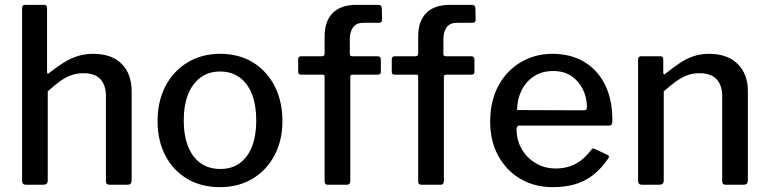

<svg xmlns="http://www.w3.org/2000/svg" viewBox="-20 -762 3170 792"><path d="M87 0Q71 0 71 -16V-727Q71 -742 83 -742H162Q174 -742 174 -729V-465Q174 -460 176.5 -458.5Q179 -457 184 -462Q218 -489 246.5 -506Q275 -523 303.5 -531.5Q332 -540 364 -540Q441 -540 482 -498.5Q523 -457 523 -386V-18Q523 0 506 0H432Q424 0 420.5 -3.5Q417 -7 417 -16V-366Q417 -410 394.5 -435Q372 -460 324 -460Q297 -460 273.5 -451.5Q250 -443 227 -426.5Q204 -410 177 -385V-17Q177 0 158 0H87Z M887 10Q810 10 752 -24.5Q694 -59 662 -120.5Q630 -182 630 -262Q630 -345 663 -407.5Q696 -470 754.5 -505Q813 -540 888 -540Q966 -540 1023.5 -504.5Q1081 -469 1113 -406.5Q1145 -344 1145 -263Q1145 -183 1112.5 -121.5Q1080 -60 1022 -25Q964 10 887 10ZM889 -65Q936 -65 969 -89Q1002 -113 1019.5 -157.5Q1037 -202 1037 -265Q1037 -328 1019.5 -373Q1002 -418 968.5 -442.5Q935 -467 888 -467Q841 -467 807.5 -442.5Q774 -418 756 -373Q738 -328 738 -265Q738 -202 756 -157.5Q774 -113 807.5 -89Q841 -65 889 -65Z M1537 -530Q1544 -530 1547.5 -526.5Q1551 -523 1551 -517V-465Q1551 -454 1538 -454H1434Q1425 -454 1425 -445V-16Q1425 0 1412 0H1331Q1319 0 1319 -14V-446Q1319 -454 1312 -454H1222Q1210 -454 1210 -465V-517Q1210 -523 1213 -526.5Q1216 -530 1223 -530H1309Q1319 -530 1319 -542V-611Q1319 -674 1352 -708Q1385 -742 1451 -742H1540Q1555 -742 1555 -727L1556 -680Q1556 -675 1553 -671.5Q1550 -668 1543 -668H1479Q1450 -668 1436.5 -649.5Q1423 -631 1423 -600V-539Q1423 -530 1433 -530H1537ZM1923 -530Q1930 -530 1933.5 -526.5Q1937 -523 1937 -517V-465Q1937 -454 1924 -454H1820Q1811 -454 1811 -445V-16Q1811 0 1798 0H1717Q1705 0 1705 -14V-446Q1705 -454 1698 -454H1608Q1596 -454 1596 -465V-517Q1596 -523 1599 -526.5Q1602 -530 1609 -530H1695Q1705 -530 1705 -542V-611Q1705 -674 1738 -708Q1771 -742 1837 -742H1926Q1941 -742 1941 -727L1942 -680Q1942 -675 1939 -671.5Q1936 -668 1929 -668H1865Q1836 -668 1822.5 -649.5Q1809 -631 1809 -600V-539Q1809 -530 1819 -530H1923Z M2111 -228Q2111 -183 2132.5 -146.5Q2154 -110 2190.5 -88.5Q2227 -67 2272 -67Q2318 -67 2354 -86Q2390 -105 2420 -145Q2423 -149 2426 -149.5Q2429 -150 2435 -147L2486 -123Q2497 -118 2488 -107Q2460 -66 2426.5 -40Q2393 -14 2352 -2Q2311 10 2261 10Q2185 10 2127 -24Q2069 -58 2035.5 -119Q2002 -180 2002 -259Q2002 -346 2036 -408.5Q2070 -471 2128.5 -505.5Q2187 -540 2259 -540Q2333 -540 2388.5 -507.5Q2444 -475 2475 -414Q2506 -353 2506 -266Q2506 -257 2504 -250.5Q2502 -244 2491 -244H2121Q2116 -244 2113.5 -239.5Q2111 -235 2111 -228ZM2384 -307Q2395 -307 2398 -310Q2401 -313 2401 -321Q2401 -359 2384.5 -393Q2368 -427 2337.5 -448Q2307 -469 2262 -469Q2215 -469 2181.5 -446.5Q2148 -424 2130.5 -387Q2113 -350 2113 -308Z M2628 0Q2612 0 2612 -16V-515Q2612 -530 2625 -530H2704Q2716 -530 2716 -517V-462Q2716 -457 2718.5 -455.5Q2721 -454 2726 -459Q2757 -484 2785 -502.5Q2813 -521 2842 -530.5Q2871 -540 2905 -540Q2981 -540 3023 -498Q3065 -456 3065 -387V-18Q3065 0 3048 0H2974Q2966 0 2962.5 -3.5Q2959 -7 2959 -16V-366Q2959 -410 2936 -435Q2913 -460 2865 -460Q2838 -460 2815 -451.5Q2792 -443 2769 -426.5Q2746 -410 2718 -385V-17Q2718 0 2699 0H2628Z"/></svg>

Font: Libre Franklin Medium
Style: Regular
Weight: 500
Designer: Pablo Impallari, Rodrigo Fuenzalida, Nhung Nguyen
Foundry: Impallari Type
Version: Version 3.000